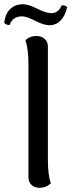

<svg xmlns="http://www.w3.org/2000/svg" viewBox="-40 -874 339 906"><path d="M276.9 -840.8Q269 -802.2 247.3 -778.6Q225.6 -754.9 192.9 -754.9Q167 -754.9 126 -775.9Q85 -796.9 64 -796.9Q20 -796.9 4.9 -755.9Q-1 -754.9 -8.3 -758.1Q-15.6 -761.2 -20 -766.1Q-14.6 -811.5 9.5 -832.8Q33.7 -854 67.9 -854Q93.8 -854 135.7 -833Q177.7 -812 201.2 -812Q215.8 -812 226.1 -817.9Q236.3 -823.7 240.2 -829.6Q244.1 -835.4 252 -849.1Q268.6 -849.1 276.9 -840.8ZM147 12.2Q123.5 12.2 108.9 -1.5Q94.2 -15.1 94.2 -38.1V-571.8Q94.2 -642.1 80.1 -684.1Q100.1 -704.1 131.8 -704.1Q155.3 -704.1 170.7 -690.7Q186 -677.2 186 -654.8V-120.1Q186 -46.4 200.2 -8.8Q176.8 12.2 147 12.2Z"/></svg>

Font: Arima Madurai Medium
Style: Regular
Weight: 500
Designer: Joana Correia and Natanael Gama
Foundry: NDISCOVER
Version: Version 1.019;PS 001.019;hotconv 1.0.88;makeotf.lib2.5.64775